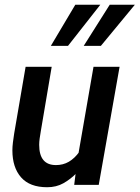

<svg xmlns="http://www.w3.org/2000/svg" viewBox="-20 -776 586 806"><path d="M178 10Q105 10 68.5 -31.5Q32 -73 32 -145Q32 -160 34.2 -177.8Q36.5 -195.5 39.5 -215.5L87.5 -495.5H197L151.5 -226.5Q148.5 -209 146.5 -194.8Q144.5 -180.5 144.5 -168Q144.5 -83 215 -83Q245 -83 269 -97Q293 -111 313 -138.5L302 -50Q276 -23.5 246.2 -6.8Q216.5 10 178 10ZM291.5 0 304 -100.5 372.5 -495.5H482L394.5 0ZM193.5 -583.5 296 -756H401L265.5 -583.5ZM331.5 -583.5 440.5 -756H546L403.5 -583.5Z"/></svg>

Font: Cabin SemiCondensedSemiBold
Style: Italic
Weight: 600
Width: 4
Italic angle: -10°
Designer: Pablo Impallari
Foundry: Pablo Impallari. http://www.impallari.com Igino Marini. http://www.ikern.com
Version: Version 3.001